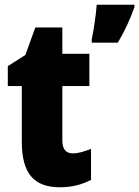

<svg xmlns="http://www.w3.org/2000/svg" viewBox="-20 -780 587 810"><path d="M547 -749V-760H388C385 -719 375 -650 367 -614V-600H477C507 -650 528 -697 547 -749ZM287 -133C258 -133 243 -151 243 -187V-417H357V-553H243V-664H129L87 -548L13 -501V-417H72V-182C72 -46 125 10 233 10C287 10 326 -2 364 -21V-152C336 -141 311 -133 287 -133Z"/></svg>

Font: Noto Sans Thai Looped Condensed Black
Style: Regular
Weight: 900
Width: 3
Designer: Sasikarn Vongin, Ben Mitchell
Foundry: The Fontpad Ltd
Version: Version 1.001